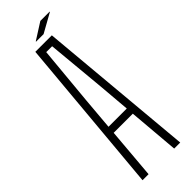

<svg xmlns="http://www.w3.org/2000/svg" viewBox="-293 -905 922 922"><g transform="rotate(-45 168.0 -444.0)"><path d="M40 0 112 -800H224L296 0H255L233 -259H103L81 0ZM106 -297H230L216 -462L188 -762H148L120 -461ZM149 -832V-834L234 -888H297V-886L200 -832Z"/></g></svg>

Font: Big Shoulders Text Thin
Style: Regular
Weight: 100
Designer: Patric King
Foundry: XO Type Co
Version: Version 1.000; ttfautohint (v1.8.2)